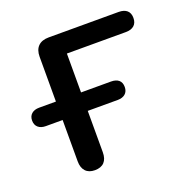

<svg xmlns="http://www.w3.org/2000/svg" viewBox="-99 -577 658 675"><g transform="rotate(-20 230.0 -240.0)"><path d="M98.7 -42.8V-197.4H36Q17.9 -197.4 7.5 -206.5Q-2.9 -215.6 -2.9 -232.1Q-2.9 -248.2 7.5 -257.3Q17.9 -266.4 36 -266.4H98.7V-433.9Q98.7 -459.7 112.4 -473.4Q126.1 -487.1 151.9 -487.1H413.4Q433.8 -487.1 444.6 -477.6Q455.4 -468.1 455.4 -449.7Q455.4 -431.3 444.4 -421.6Q433.4 -411.9 413.4 -411.9H192.7V-266.4H304.8Q323.3 -266.4 333.5 -257.8Q343.7 -249.2 343.7 -232.1Q343.7 -215.6 333.3 -206.5Q323 -197.4 304.8 -197.4H192.7V-42.8Q192.7 -18.3 180.7 -5.5Q168.6 7.3 145.4 7.3Q122.9 7.3 110.8 -5.8Q98.7 -18.9 98.7 -42.8Z"/></g></svg>

Font: SN Pro Thin
Style: Regular
Weight: 200
Designer: Tobias Whetton
Foundry: Supernotes
Version: Version 1.003;Glyphs 3.3 (3324)